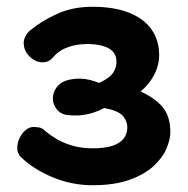

<svg xmlns="http://www.w3.org/2000/svg" viewBox="-20 -928 555 567"><path d="M253 -381Q192 -381 135.5 -404.5Q79 -428 42 -464Q31 -475 31 -490Q31 -514 46 -533.5Q61 -553 79 -553Q87 -553 96 -551.5Q105 -550 116 -539Q127 -530 145.5 -518.5Q164 -507 191.5 -498.5Q219 -490 254 -490Q288 -490 310.5 -497Q333 -504 344.5 -518Q356 -532 356 -552Q356 -570 343 -585.5Q330 -601 288 -609Q273 -601 254.5 -595Q236 -589 215.5 -587.5Q195 -586 174 -589Q156 -593 146 -607.5Q136 -622 136 -636Q136 -654 146 -668.5Q156 -683 175 -690Q198 -697 222 -695.5Q246 -694 273 -683Q304 -698 314 -713Q324 -728 324 -745Q324 -764 313.5 -775.5Q303 -787 283 -792.5Q263 -798 237 -798Q208 -798 181.5 -789Q155 -780 138 -760Q130 -751 122.5 -747.5Q115 -744 106 -744Q85 -744 67.5 -761Q50 -778 50 -802Q50 -810 55 -820.5Q60 -831 70 -839Q101 -865 147.5 -886.5Q194 -908 253 -908Q317 -908 361 -890.5Q405 -873 427.5 -841Q450 -809 450 -765Q450 -735 435 -706.5Q420 -678 395 -658Q437 -639 460 -612Q483 -585 483 -538Q483 -516 471.5 -489Q460 -462 433.5 -437.5Q407 -413 362.5 -397Q318 -381 253 -381Z"/></svg>

Font: Playpen Sans Arabic
Style: Bold
Weight: 700
Version: Version 2.000